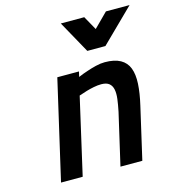

<svg xmlns="http://www.w3.org/2000/svg" viewBox="-110 -840 848 933"><g transform="rotate(-15 313.5 -373.5)"><path d="M82 0 197 -499H306L300 -473Q323 -483 348 -491Q368 -498 392.5 -504Q417 -510 438 -510Q487 -510 516.5 -493.5Q546 -477 558 -445.5Q570 -414 567.5 -367.5Q565 -321 551 -261L491 0H381L441 -260Q448 -294 451.5 -321.5Q455 -349 451 -369Q447 -389 433.5 -400Q420 -411 394 -411Q376 -411 356 -407Q336 -403 319 -398Q299 -392 279 -385L191 0ZM281 -747H399L438 -677L508 -747H627L462 -585H371Z"/></g></svg>

Font: Panefresco 750wt
Style: Italic
Weight: 750
Foundry: Campivisivi & Chank Co
Version: Version 1.000